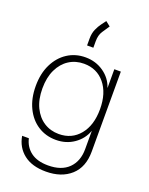

<svg xmlns="http://www.w3.org/2000/svg" viewBox="-177 -863 906 1164"><g transform="rotate(20 276.0 -281.5)"><path d="M267.6 209.5Q177.7 209.5 124.5 167.7Q71.3 126 59.1 54.7H102.5Q114.7 107.9 156 138.9Q197.3 169.9 267.6 169.9Q353.5 169.9 399.7 124Q445.8 78.1 445.8 0V-117.2H445.3Q425.3 -61.5 375 -26.6Q324.7 8.3 258.8 8.3Q193.4 8.3 142.3 -24.7Q91.3 -57.6 62.3 -117.7Q33.2 -177.7 33.2 -257.8Q33.2 -337.9 62.5 -397.7Q91.8 -457.5 142.8 -490.7Q193.8 -523.9 258.8 -523.9Q324.7 -523.9 376 -488.3Q427.2 -452.6 445.8 -395.5H446.3V-515.6H488.3V0Q488.3 101.1 428 155.3Q367.7 209.5 267.6 209.5ZM263.2 -31.2Q346.7 -31.2 397.2 -92.5Q447.8 -153.8 447.8 -257.8Q447.8 -361.8 397.2 -423.1Q346.7 -484.4 263.2 -484.4Q209.5 -484.4 167.2 -457.3Q125 -430.2 100.6 -379.4Q76.2 -328.6 76.2 -257.8Q76.2 -187 100.6 -136.2Q125 -85.4 167.2 -58.3Q209.5 -31.2 263.2 -31.2ZM241.7 -594.7V-638.7Q241.7 -672.9 252.9 -698.7Q264.2 -724.6 278.3 -743.2Q292.5 -761.7 300.8 -773.4L331.1 -749.5Q316.4 -727.5 299.3 -701.9Q282.2 -676.3 282.2 -637.2V-594.7Z"/></g></svg>

Font: Inter Display ExtraLight
Style: Regular
Weight: 200
Designer: Rasmus Andersson
Foundry: rsms
Version: Version 4.000;git-a52131595